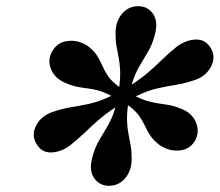

<svg xmlns="http://www.w3.org/2000/svg" viewBox="-20 -812 708 619"><path d="M277 -302Q285 -334.5 299 -358.5Q313 -382.5 327.8 -407.2Q342.5 -432 352 -466Q318.5 -443.5 295.5 -423.2Q272.5 -403 252 -383.2Q231.5 -363.5 205.5 -343Q176.5 -321.5 145.2 -320.5Q114 -319.5 97 -349Q80.5 -377 97 -408Q113.5 -439 149.5 -451Q181 -462 209.8 -466.5Q238.5 -471 269.5 -477.8Q300.5 -484.5 339 -503Q313 -516 294.8 -520.8Q276.5 -525.5 261.2 -527.2Q246 -529 229 -532.2Q212 -535.5 189 -545.5Q156 -560 144.2 -589.8Q132.5 -619.5 148.5 -647Q165.5 -676.5 199.5 -680Q233.5 -683.5 263.5 -663.5Q284 -647.5 293.8 -631.2Q303.5 -615 310.5 -598.8Q317.5 -582.5 329 -565.8Q340.5 -549 364.5 -531.5Q368.5 -565 367.2 -587Q366 -609 362.5 -626.2Q359 -643.5 355.8 -661.8Q352.5 -680 352.5 -705.5Q352.5 -742.5 373 -767.2Q393.5 -792 425.5 -792Q455.5 -792 472.8 -768.2Q490 -744.5 480 -703Q472 -670.5 457.8 -646.5Q443.5 -622.5 429 -597.8Q414.5 -573 404.5 -539Q438.5 -561.5 461.5 -581.8Q484.5 -602 504.8 -621.8Q525 -641.5 551 -662.5Q580 -683.5 611.5 -684.5Q643 -685.5 660 -656Q676.5 -628 660.2 -597Q644 -566 608 -554Q576 -543 547.2 -538.5Q518.5 -534 487.2 -527Q456 -520 417.5 -501.5Q443.5 -489 461.8 -484.5Q480 -480 495.2 -478Q510.5 -476 527.5 -472.8Q544.5 -469.5 568 -460Q601 -445.5 612.5 -415.5Q624 -385.5 608.5 -358Q591 -329 557.2 -326.8Q523.5 -324.5 495 -344Q474 -360 464 -375.8Q454 -391.5 446.8 -407.2Q439.5 -423 427.8 -439.5Q416 -456 392.5 -473Q388.5 -440 389.8 -417.8Q391 -395.5 394.5 -378.5Q398 -361.5 401.2 -343.2Q404.5 -325 404.5 -299.5Q404.5 -262.5 383.8 -237.8Q363 -213 331.5 -213Q301.5 -213 284 -237Q266.5 -261 277 -302Z"/></svg>

Font: Bodoni* 06pt Medium
Style: Italic
Weight: 500
Italic angle: -13°
Version: Version 2.3